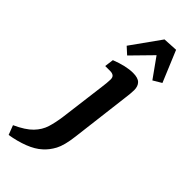

<svg xmlns="http://www.w3.org/2000/svg" viewBox="-358 -679 904 904"><g transform="rotate(45 93.5 -227.5)"><path d="M-67 193 -85 146Q-28 120 -0.5 91.5Q27 63 37.5 29Q48 -5 54 -49L83 -276Q85 -289 86.5 -306Q88 -323 88 -331Q88 -346 80 -352Q72 -358 58 -358H25L31 -403Q95 -428 141 -428Q174 -428 188 -414Q202 -400 202 -374Q202 -363 200.5 -347.5Q199 -332 197 -318L161 -24Q153 42 135.5 74.5Q118 107 94 128Q68 152 25.5 168.5Q-17 185 -67 193ZM29 -497 134 -644 207 -648 272 -492 230 -467 160 -565 63 -466Z"/></g></svg>

Font: Rasa SemiBold
Style: Italic
Weight: 600
Italic angle: -7.10001°
Designer: Anna Giedrys (Yrsa+Rasa design), David Brezina (Yrsa art-direction, Rasa art-direction, design)
Foundry: Rosetta Type Foundry
Version: Version 2.004